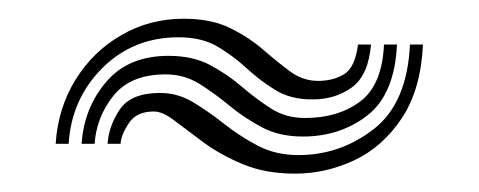

<svg xmlns="http://www.w3.org/2000/svg" viewBox="-20 -441 516 207"><path d="M40 -286Q42.5 -324.5 61.4 -355Q80.2 -385.5 110.8 -403.1Q141.2 -420.8 178 -420.8Q208 -420.8 228.4 -410.6Q248.8 -400.5 264 -387.2Q279.2 -374 292.9 -363.9Q306.5 -353.8 323 -353.8Q339.2 -353.8 351 -361Q362.8 -368.2 366 -393H380Q377.2 -359.8 359.4 -346.8Q341.5 -333.8 316.8 -333.8Q293.2 -333.8 276.9 -343.9Q260.5 -354 246.1 -367.2Q231.8 -380.5 214.8 -390.6Q197.8 -400.8 172.5 -400.8Q123.5 -400.8 90.2 -367.5Q57 -334.2 54 -286ZM68 -286Q70.5 -324.5 94.4 -352.6Q118.2 -380.8 161.8 -380.8Q188.2 -380.8 207 -370.6Q225.8 -360.5 241.1 -347.2Q256.5 -334 272.4 -323.9Q288.2 -313.8 309 -313.8Q344.5 -313.8 368.2 -331.5Q392 -349.2 394 -393H408Q405.5 -339.5 376.1 -316.6Q346.8 -293.8 306.5 -293.8Q281 -293.8 262.1 -303.9Q243.2 -314 227.2 -327.2Q211.2 -340.5 195 -350.6Q178.8 -360.8 158.5 -360.8Q120.8 -360.8 102.4 -337.9Q84 -315 82 -286ZM96 -286Q97.2 -305.2 109.2 -323Q121.2 -340.8 152.5 -340.8Q171.8 -340.8 188.5 -330.6Q205.2 -320.5 222 -307.2Q238.8 -294 258 -283.9Q277.2 -273.8 301.8 -273.8Q346.8 -273.8 382.9 -301.8Q419 -329.8 422 -393H436Q433.8 -344.5 413.2 -313.6Q392.8 -282.8 362 -268.2Q331.2 -253.8 298 -253.8Q266.2 -253.8 242 -263.9Q217.8 -274 199.8 -287.2Q181.8 -300.5 168.6 -310.6Q155.5 -320.8 146 -320.8Q127 -320.8 118.8 -308.1Q110.5 -295.5 110 -286Z"/></svg>

Font: Big Shoulders Inline Display Thin Black
Style: Regular
Weight: 900
Version: Version 2.002